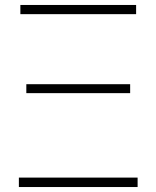

<svg xmlns="http://www.w3.org/2000/svg" viewBox="-20 -753 630 773"><path d="M62 -733H528V-696H62ZM86 -414H504V-378H86ZM534 0H56V-38H534Z"/></svg>

Font: Kreadon
Style: Regular
Weight: 400
Designer: kohakuno
Foundry: StudioGnu
Version: Version 1.000;Glyphs 3.1.2 (3151)